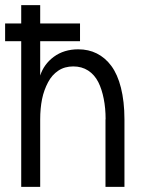

<svg xmlns="http://www.w3.org/2000/svg" viewBox="-20 -731 560 751"><path d="M466.8 0V-264.2C466.8 -311 461.9 -352.5 453.1 -387.7C444.3 -422.9 431.6 -451.2 415.5 -473.1C399.4 -495.1 379.9 -511.2 358.4 -522C336.9 -532.7 313 -538.1 286.1 -538.1C249 -538.1 216.8 -528.3 190.4 -508.8C164.1 -489.3 146.5 -464.4 137.2 -435.5V-569.8H293V-639.2H137.2V-710.9H63V-639.2H0V-569.8H63V0H137.2V-263.7C137.2 -292.5 139.6 -318.8 144.5 -343.3C149.4 -367.7 157.7 -389.6 168 -409.2C178.2 -428.7 191.4 -443.4 208 -454.6C224.6 -465.8 244.6 -471.2 266.6 -471.2C288.6 -471.2 308.1 -465.8 324.7 -455.1C341.3 -444.3 354.5 -429.2 364.3 -410.2C374 -391.1 380.9 -369.1 385.7 -344.7C390.6 -320.3 393.1 -293.5 393.1 -264.2H392.6V0L393.1 -0.5V0Z"/></svg>

Font: Tuffy
Style: Regular
Weight: 500
Designer: Thatcher Ulrich, Karoly Barta and Michael Everson
Version: Version 001.270